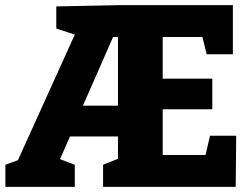

<svg xmlns="http://www.w3.org/2000/svg" viewBox="-20 -727 981 747"><path d="M1 0V-86L84 -116L39 -80L279 -610L297 -584L199 -616V-702L444 -707H886V-516H784L760 -614L791 -583H587L613 -609V-395L587 -421H806V-302H587L613 -332V-97L587 -124H803L773 -94L797 -199H899L897 0H381V-86L461 -118L439 -90V-223L466 -196H228L264 -223L201 -79L192 -116L271 -86V0ZM293 -294 274 -316H466L439 -294V-600L466 -583H394L427 -599Z"/></svg>

Font: Bitter Thin ExtraBold
Style: Regular
Weight: 800
Version: Version 3.020